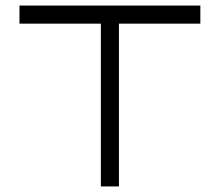

<svg xmlns="http://www.w3.org/2000/svg" viewBox="-20 -670 789 690"><path d="M407.5 -585V0H342.5V-585H50V-650H700V-585ZM407.5 -585Z"/></svg>

Font: skuare
Style: Regular
Weight: 400
Designer: Dinesh Verma
Version: 0.0.1;FontRapid 1.4.1